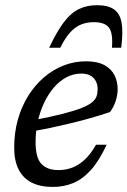

<svg xmlns="http://www.w3.org/2000/svg" viewBox="-20 -728 503 758"><path d="M301 -437.5Q270 -437.5 242.5 -423Q215 -408.5 192.8 -382.5Q170.5 -356.5 154.2 -322.2Q138 -288 129.2 -248.2Q120.5 -208.5 120.5 -167Q120.5 -105 143.5 -80.8Q166.5 -56.5 211 -56.5Q239.5 -56.5 265.2 -66.2Q291 -76 314.5 -97.8Q338 -119.5 359 -156.5H401Q371.5 -93 338.8 -56.8Q306 -20.5 268.8 -5.2Q231.5 10 188.5 10Q139 10 105 -7.2Q71 -24.5 53.5 -59Q36 -93.5 36 -145.5Q36 -204 50.5 -255.8Q65 -307.5 91.5 -349.8Q118 -392 153.5 -422.5Q189 -453 231.2 -469.5Q273.5 -486 319.5 -486Q364.5 -486 392 -471Q419.5 -456 432 -431Q444.5 -406 444.5 -376Q444.5 -352 436 -327.2Q427.5 -302.5 414 -285.5Q376.5 -273 338 -262Q299.5 -251 261 -241.8Q222.5 -232.5 185.2 -224.5Q148 -216.5 112.5 -210.5L115 -254Q184 -267.5 229.8 -279.2Q275.5 -291 302.8 -302Q330 -313 343.5 -324.2Q357 -335.5 361.2 -348Q365.5 -360.5 365.5 -375.5Q365.5 -394.5 358 -408.2Q350.5 -422 336.5 -429.8Q322.5 -437.5 301 -437.5ZM350.5 -640.5Q323 -640.5 300 -631.2Q277 -622 257 -600Q237 -578 218 -539.5H174Q204.5 -604 232.2 -640.5Q260 -677 291.5 -692.2Q323 -707.5 363.5 -707.5Q406 -707.5 429.8 -691.2Q453.5 -675 460 -638.2Q466.5 -601.5 458.5 -539.5H422Q426.5 -598.5 409.8 -619.5Q393 -640.5 350.5 -640.5Z"/></svg>

Font: Newsreader 11pt
Style: Italic
Weight: 400
Italic angle: -17°
Version: Version 1.003